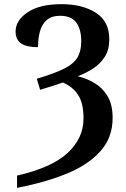

<svg xmlns="http://www.w3.org/2000/svg" viewBox="-20 -744 607 924"><path d="M62 101Q229 63 305.5 -8Q382 -79 382 -174Q382 -247 356 -287Q330 -327 282 -347Q255 -337 227 -328.5Q199 -320 173 -312L157 -365Q241 -390 287.5 -413Q334 -436 352.5 -467Q371 -498 371 -545Q371 -603 347 -635.5Q323 -668 269 -668Q229 -668 205.5 -648Q182 -628 172.5 -594Q163 -560 163 -517Q107 -517 81 -535.5Q55 -554 55 -592Q55 -646 113 -685Q171 -724 276 -724Q377 -724 441.5 -682.5Q506 -641 506 -555Q506 -505 484.5 -471Q463 -437 428.5 -414.5Q394 -392 354 -377Q396 -367 434.5 -344.5Q473 -322 497.5 -281.5Q522 -241 522 -176Q522 -82 463.5 -16.5Q405 49 301.5 91.5Q198 134 62 160Z"/></svg>

Font: Noto Serif SemiCondensed SemiBold
Style: Regular
Weight: 600
Width: 4
Designer: Monotype Design Team
Foundry: Monotype Imaging Inc.
Version: Version 2.013; ttfautohint (v1.8.4.7-5d5b)